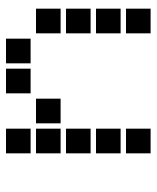

<svg xmlns="http://www.w3.org/2000/svg" viewBox="39 -570 522 640"><g transform="rotate(90 300.0 -250.0)"><path d="M10 -491Q9 -491 9 -491Q9 -491 9 -490V-410Q9 -409 9 -409Q9 -409 10 -409H90Q91 -409 91 -409Q91 -409 91 -410V-490Q91 -491 91 -491Q91 -491 90 -491ZM410 -491Q409 -491 409 -491Q409 -491 409 -490V-410Q409 -409 409 -409Q409 -409 410 -409H490Q491 -409 491 -409Q491 -409 491 -410V-490Q491 -491 491 -491Q491 -491 490 -491ZM10 -391Q9 -391 9 -391Q9 -391 9 -390V-310Q9 -309 9 -309Q9 -309 10 -309H90Q91 -309 91 -309Q91 -309 91 -310V-390Q91 -391 91 -391Q91 -391 90 -391ZM410 -391Q409 -391 409 -391Q409 -391 409 -390V-310Q409 -309 409 -309Q409 -309 410 -309H490Q491 -309 491 -309Q491 -309 491 -310V-390Q491 -391 491 -391Q491 -391 490 -391ZM10 -291Q9 -291 9 -291Q9 -291 9 -290V-210Q9 -209 9 -209Q9 -209 10 -209H90Q91 -209 91 -209Q91 -209 91 -210V-290Q91 -291 91 -291Q91 -291 90 -291ZM410 -291Q409 -291 409 -291Q409 -291 409 -290V-210Q409 -209 409 -209Q409 -209 410 -209H490Q491 -209 491 -209Q491 -209 491 -210V-290Q491 -291 491 -291Q491 -291 490 -291ZM10 -191Q9 -191 9 -191Q9 -191 9 -190V-110Q9 -109 9 -109Q9 -109 10 -109H90Q91 -109 91 -109Q91 -109 91 -110V-190Q91 -191 91 -191Q91 -191 90 -191ZM310 -191Q309 -191 309 -191Q309 -191 309 -190V-110Q309 -109 309 -109Q309 -109 310 -109H390Q391 -109 391 -109Q391 -109 391 -110V-190Q391 -191 391 -191Q391 -191 390 -191ZM410 -191Q409 -191 409 -191Q409 -191 409 -190V-110Q409 -109 409 -109Q409 -109 410 -109H490Q491 -109 491 -109Q491 -109 491 -110V-190Q491 -191 491 -191Q491 -191 490 -191ZM110 -91Q109 -91 109 -91Q109 -91 109 -90V-10Q109 -9 109 -9Q109 -9 110 -9H190Q191 -9 191 -9Q191 -9 191 -10V-90Q191 -91 191 -91Q191 -91 190 -91ZM210 -91Q209 -91 209 -91Q209 -91 209 -90V-10Q209 -9 209 -9Q209 -9 210 -9H290Q291 -9 291 -9Q291 -9 291 -10V-90Q291 -91 291 -91Q291 -91 290 -91ZM410 -91Q409 -91 409 -91Q409 -91 409 -90V-10Q409 -9 409 -9Q409 -9 410 -9H490Q491 -9 491 -9Q491 -9 491 -10V-90Q491 -91 491 -91Q491 -91 490 -91Z"/></g></svg>

Font: Doto ExtraBold
Style: Regular
Weight: 800
Monospace: yes
Version: Version 1.000